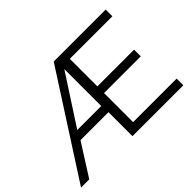

<svg xmlns="http://www.w3.org/2000/svg" viewBox="-161 -983 1257 1257"><g transform="rotate(-45 467.5 -355.0)"><path d="M431 -710H912V-648H518V-393H858V-331H518V-62H921V0H450V-222H191L50 0H-26ZM445 -284V-626L223 -284Z"/></g></svg>

Font: IngvarSans
Style: Regular
Weight: 400
Version: Version 1.000